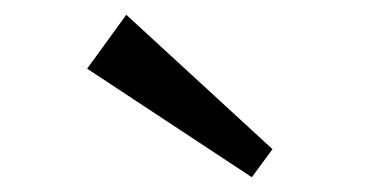

<svg xmlns="http://www.w3.org/2000/svg" viewBox="-20 -994 505 260"><path d="M321 -754 98 -901 151 -974 349 -792Z"/></svg>

Font: BioRhyme ExtraBold
Style: Regular
Weight: 400
Version: Version 1.600;gftools[0.9.33]